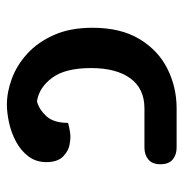

<svg xmlns="http://www.w3.org/2000/svg" viewBox="-8 -512 520 543"><g transform="rotate(-90 251.5 -240.0)"><path d="M106 0Q86 0 72.5 -11Q59 -22 59 -46Q59 -69 72.5 -80Q86 -91 106 -91H217Q273 -91 302 -131Q331 -171 331 -242Q331 -315 303.5 -352Q276 -389 237 -395Q214 -389 195 -368.5Q176 -348 176 -307Q166 -304 150 -301.5Q134 -299 120 -302Q99 -304 82 -320Q65 -336 65 -368Q65 -398 81.5 -419.5Q98 -441 123.5 -454.5Q149 -468 177 -474Q205 -480 228 -480Q263 -480 301 -466Q339 -452 371.5 -422.5Q404 -393 424.5 -347Q445 -301 445 -238Q445 -158 413 -105Q381 -52 329 -26Q277 0 217 0ZM260 -398Q255 -398 251 -397Z"/></g></svg>

Font: El Messiri SemiBold
Style: Regular
Weight: 600
Designer: Mohamed Gaber
Foundry: Kief Type Foundry
Version: Version 2.020; ttfautohint (v1.8.3)